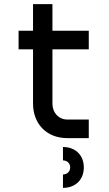

<svg xmlns="http://www.w3.org/2000/svg" viewBox="-20 -669 530 930"><path d="M70 -520V-430H140V-167C140 -72 203 0 306 0H410V-90H306C265 -90 234 -122 234 -167V-430H410V-520H234V-649H140V-520ZM285 241C346 241 386 201 386 142C386 83 346 43 285 43V108C305 108 320 122 320 142C320 162 305 176 285 176Z"/></svg>

Font: Grotesk 02 Mince
Style: Bold
Weight: 400
Designer: Frank Adebiaye, contributions by Jérémy Landes, Ariel Martín Pérez
Foundry: Velvetyne Type Foundry
Version: Version 3.000;Glyphs 3.1.2 (3150)